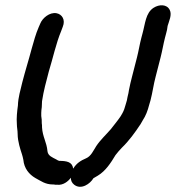

<svg xmlns="http://www.w3.org/2000/svg" viewBox="-20 -724 723 740"><path d="M208 -104C204 -105 201 -107 196 -110C183 -117 165 -123 163 -141C160 -176 144 -197 142 -233C142 -239 142 -244 141 -249C141 -259 141 -267 139 -277V-289C139 -296 140 -303 141 -311L142 -334C148 -374 158 -410 168 -448C184 -500 196 -557 216 -605L222 -621C233 -648 219 -669 198 -673C171 -678 144 -654 136 -635L129 -619C118 -594 110 -564 102 -536C91 -494 77 -450 66 -407C59 -376 50 -350 49 -317C46 -296 43 -268 45 -246C45 -232 48 -222 48 -207C48 -193 51 -177 54 -165L59 -147C63 -134 67 -124 70 -108C73 -75 92 -52 116 -38C137 -27 154 -13 184 -13C187 -13 190 -13 193 -12H200C223 -9 243 -25 253 -39C253 -28 257 -19 266 -12C293 9 328 -16 340 -37L357 -47C387 -65 407 -96 425 -126C433 -137 440 -144 450 -155C477 -181 501 -214 522 -246L530 -260C542 -278 549 -297 555 -320L560 -337C568 -367 572 -400 580 -429L599 -503C605 -526 610 -556 616 -579L620 -594C623 -605 625 -613 626 -624C631 -642 644 -667 634 -686C623 -708 594 -708 572 -694C541 -674 540 -633 529 -594L525 -579C519 -557 514 -526 508 -503L489 -429C485 -414 480 -393 477 -377L475 -365C472 -355 471 -346 469 -337L464 -320C461 -308 457 -297 452 -288L445 -276C433 -258 420 -243 407 -226C388 -204 367 -185 351 -161C340 -144 331 -122 312 -114C291 -105 275 -95 262 -74C259 -100 237 -104 208 -104Z"/></svg>

Font: Dictator
Style: Ita
Weight: 500
Version: Version MIL.1277